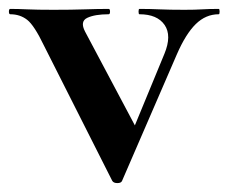

<svg xmlns="http://www.w3.org/2000/svg" viewBox="-37 -406 513 431"><path d="M454 -386Q456 -386 456 -380Q456 -374 454 -374Q425 -374 402.5 -352Q380 -330 360 -284L237 0Q235 5 226.5 5Q218 5 215 0L62 -303Q40 -349 24 -361.5Q8 -374 -14 -374Q-17 -374 -17 -380Q-17 -386 -14 -386Q3 -386 24.5 -385Q46 -384 83 -384Q124 -384 153 -385Q182 -386 207 -386Q210 -386 210 -380Q210 -374 207 -374Q176 -374 159 -366Q142 -358 154 -335L274 -109L223 -21L332 -285Q349 -326 332.5 -350Q316 -374 276 -374Q274 -374 274 -380Q274 -386 276 -386Q300 -386 321.5 -385Q343 -384 377 -384Q401 -384 416.5 -385Q432 -386 454 -386Z"/></svg>

Font: Cormorant Light
Style: Regular
Weight: 300
Designer: Christian Thalmann (Catharsis Fonts)
Foundry: Catharsis Fonts
Version: Version 4.000